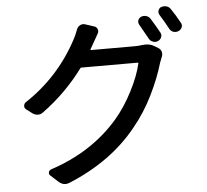

<svg xmlns="http://www.w3.org/2000/svg" viewBox="-59 -905 1119 1037"><g transform="rotate(-5 500.0 -386.0)"><path d="M452.1 -643.6Q450.2 -639.6 454.1 -639.6H691.4Q712.9 -639.6 732.4 -642.6Q741.2 -643.6 750 -643.6Q776.4 -643.6 795.9 -631.8L818.4 -618.2Q831.1 -610.4 834.5 -596.2Q837.9 -582 832 -569.3Q825.2 -553.7 820.3 -539.1Q796.9 -458 752 -366.7Q707 -275.4 643.6 -199.2Q506.8 -30.3 276.4 64.5Q264.6 69.3 253.9 69.3Q235.4 69.3 217.8 53.7L176.8 16.6Q168 9.8 170.4 -1.5Q172.9 -12.7 184.6 -16.6Q410.2 -90.8 551.8 -254.9Q604.5 -316.4 646.5 -398.4Q688.5 -480.5 703.1 -545.9Q704.1 -549.8 699.2 -549.8H395.5Q390.6 -549.8 388.7 -546.9Q293.9 -418.9 166 -326.2Q153.3 -316.4 138.2 -316.9Q123 -317.4 110.4 -326.2L78.1 -350.6Q68.4 -357.4 68.4 -369.1Q68.4 -381.8 79.1 -389.6Q260.7 -508.8 364.3 -702.1Q377 -724.6 389.6 -758.8Q395.5 -772.5 408.2 -778.8Q420.9 -785.2 433.6 -781.2L484.4 -764.6Q496.1 -760.7 500.5 -748.5Q504.9 -736.3 498 -724.6Q484.4 -701.2 464.8 -666Q454.1 -646.5 452.1 -643.6ZM726.6 -752Q721.7 -759.8 721.7 -767.6Q721.7 -771.5 722.7 -776.4Q726.6 -789.1 739.3 -794.9Q752.9 -800.8 767.6 -796.4Q782.2 -792 790 -779.3Q812.5 -743.2 835.9 -701.2Q842.8 -689.5 837.9 -676.3Q833 -663.1 820.3 -657.2L818.4 -656.2Q810.5 -653.3 803.7 -653.3Q796.9 -653.3 791 -656.2Q777.3 -661.1 770.5 -673.8Q746.1 -718.8 726.6 -752ZM839.8 -795.9Q835 -802.7 835 -811.5Q835 -815.4 835.9 -819.3Q839.8 -832 851.6 -837.9H852.5Q860.4 -840.8 868.2 -840.8Q875 -840.8 880.9 -838.9Q895.5 -835 903.3 -822.3Q928.7 -785.2 950.2 -745.1Q955.1 -738.3 955.1 -730.5Q955.1 -725.6 953.1 -719.7Q948.2 -707 935.5 -701.2L933.6 -700.2Q926.8 -697.3 918.9 -697.3Q913.1 -697.3 906.2 -699.2Q892.6 -704.1 885.7 -716.8Q863.3 -758.8 839.8 -795.9Z"/></g></svg>

Font: Gen Jyuu Gothic L Monospace Medium
Style: Regular
Weight: 500
Designer: [Source Han Sans]
Ryoko NISHIZUKA  (kana & ideographs); Paul D. Hunt (Latin, Greek & Cyrillic); Wenlong ZHANG  (bopomofo
Version: Version 1.002.20150607